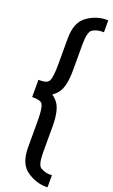

<svg xmlns="http://www.w3.org/2000/svg" viewBox="-184 -887 619 1051"><g transform="rotate(20 125.0 -361.5)"><path d="M2 -310.5V-411.1H11.7Q53.7 -411.1 63.5 -430.7V-431.6Q75.2 -454.1 75.2 -527.3V-678.7Q75.2 -774.4 129.9 -811.5Q181.6 -847.7 240.2 -847.7H250V-778.3H240.2Q210 -778.3 184.6 -763.7Q162.1 -748 162.1 -676.8V-525.4Q162.1 -430.7 132.8 -391.6Q118.2 -373 100.6 -361.3Q117.2 -350.6 132.8 -331.1Q162.1 -292 162.1 -197.3V-45.9Q162.1 28.3 184.6 40Q211.9 55.7 240.2 54.7H250V125H240.2Q182.6 125 129.9 88.9Q75.2 51.8 75.2 -43.9V-195.3Q75.2 -269.5 63.5 -291V-292Q54.7 -310.5 11.7 -310.5Z"/></g></svg>

Font: RobotoJAA
Style: Medium
Weight: 500
Version: Version 2.05; 2016-11-05